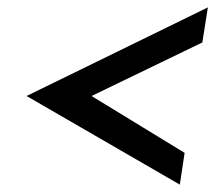

<svg xmlns="http://www.w3.org/2000/svg" viewBox="-20 -542 583 520"><path d="M52 -282 467 -42 480 -128 228 -282 528 -427 543 -522Z"/></svg>

Font: Charger Pro
Style: ExBdObl
Weight: 400
Designer: Jasper
Foundry: Cannot Into Space Fonts
Version: Version 1.09